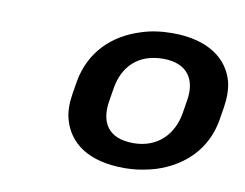

<svg xmlns="http://www.w3.org/2000/svg" viewBox="-52 -790 665 522"><g transform="rotate(10 280.5 -529.0)"><path d="M152 -547 146 -510C142 -485 142 -461 148 -440C165 -379 219 -337 319 -337C350 -337 380 -342 406 -350C481 -374 538 -428 552 -510L558 -547C562 -572 562 -596 557 -617C541 -678 485 -721 386 -721C355 -721 326 -717 299 -708C223 -684 167 -630 152 -547ZM373 -648C442 -648 466 -604 456 -547L450 -510C440 -453 400 -408 332 -408C261 -408 238 -451 248 -510L254 -547C264 -606 303 -648 373 -648Z"/></g></svg>

Font: Asimov
Style: XWidIt
Weight: 500
Designer: Google
Version: Version 2.000980; 2014